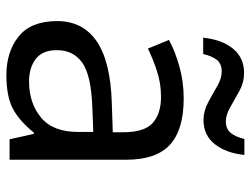

<svg xmlns="http://www.w3.org/2000/svg" viewBox="-112 -663 785 601"><g transform="rotate(90 280.5 -362.5)"><path d="M288 -545Q386 -545 433 -502Q480 -459 480 -365V0H416L399 -76H395Q360 -32 321.5 -11Q283 10 215 10Q142 10 94 -28.5Q46 -67 46 -149Q46 -229 109 -272.5Q172 -316 303 -320L394 -323V-355Q394 -422 365 -448Q336 -474 283 -474Q241 -474 203 -461.5Q165 -449 132 -433L105 -499Q140 -518 188 -531.5Q236 -545 288 -545ZM314 -259Q214 -255 175.5 -227Q137 -199 137 -148Q137 -103 164.5 -82Q192 -61 235 -61Q303 -61 348 -98.5Q393 -136 393 -214V-262ZM98 -606Q104 -665 132.5 -699.5Q161 -734 208 -734Q238 -734 264.5 -719.5Q291 -705 315 -691Q339 -677 360 -677Q383 -677 395.5 -691.5Q408 -706 415 -735H465Q459 -677 431 -642Q403 -607 356 -607Q328 -607 301.5 -621Q275 -635 250.5 -649.5Q226 -664 204 -664Q180 -664 168 -649.5Q156 -635 149 -606Z"/></g></svg>

Font: Noto Sans Tai Viet
Style: Regular
Weight: 400
Designer: Monotype Design Team
Foundry: Monotype Imaging Inc.
Version: Version 2.003; ttfautohint (v1.8.4.7-5d5b)